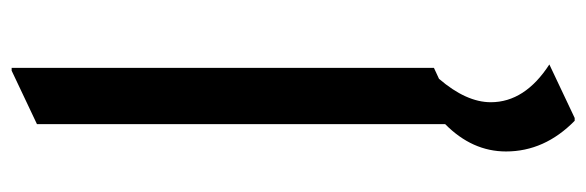

<svg xmlns="http://www.w3.org/2000/svg" viewBox="-362 -435 1017 333"><g transform="rotate(-90 146.5 -268.5)"><path d="M97.7 -4.9V-712.9L190.4 -756.8H195.3V-24.4L176.3 -15.6Q135.7 31.7 135.7 74.2Q135.7 133.3 201.2 175.8L108.4 219.7H103.5Q50.3 167.5 50.3 100.6Q50.3 42 97.7 -4.9Z"/></g></svg>

Font: Nova Slim
Style: Book
Weight: 400
Version: Version 2.000